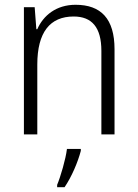

<svg xmlns="http://www.w3.org/2000/svg" viewBox="-20 -562 576 803"><path d="M296 -542C215 -542 161 -497 136 -440H132L125 -532H80V0H136V-292C136 -427 189 -493 288 -493C364 -493 404 -448 404 -349V0H459V-356C459 -484 402 -542 296 -542ZM318 69V61H260C255 103 233 178 219 211V221H250C280 177 306 115 318 69Z"/></svg>

Font: Noto Sans Armenian SemiCondensed Light
Style: Regular
Weight: 300
Width: 4
Designer: Monotype Design Team
Foundry: Monotype Imaging Inc.
Version: Version 2.008